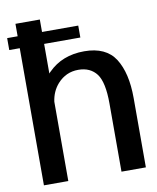

<svg xmlns="http://www.w3.org/2000/svg" viewBox="-91 -852 750 919"><g transform="rotate(-10 284.0 -392.5)"><path d="M-3.5 -666.5H47.5V0H166V-385.5C170.5 -418.5 183 -447 204 -470.5C231 -500.5 264.5 -516 305 -516C344.5 -516 374 -502 394.5 -475C414.5 -447.5 424.5 -400 424.5 -332V0H543V-337C543 -418.5 528 -482.5 498.5 -529C469 -575 419 -598.5 348.5 -598.5C276.5 -598.5 218 -575.5 173.5 -530.5C171 -528 168 -525.5 166 -522.5V-666.5H342V-724.5H166V-785H47.5V-724.5H-3.5Z"/></g></svg>

Font: Anybody Medium
Style: Regular
Weight: 500
Designer: Tyler Finck
Foundry: Etcetera Type Company
Version: Version 1.110